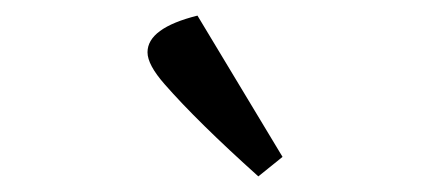

<svg xmlns="http://www.w3.org/2000/svg" viewBox="-20 -791 540 246"><path d="M233 -771 342 -590 311 -565Q233 -635 191 -683Q169 -708 169 -724Q169 -755 233 -771Z"/></svg>

Font: BreeCF
Style: Light
Weight: 300
Designer: Veronika Burian, Jos Scaglione
Foundry: TypeTogether
Version: Version 0.0.2